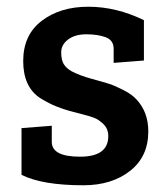

<svg xmlns="http://www.w3.org/2000/svg" viewBox="-20 -538 491 571"><path d="M295 -427Q271 -436 237 -436Q203 -436 182.5 -420.5Q162 -405 162 -382.5Q162 -360 169.5 -347.5Q177 -335 193 -326Q218 -313 253 -303.5Q288 -294 305 -288.5Q322 -283 347.5 -270Q373 -257 386 -242Q421 -205 421 -147Q421 -72 366.5 -29.5Q312 13 228 13Q106 13 44 -18V-157L134 -164V-116Q134 -72 218 -72Q302 -72 302 -133Q302 -155 287.5 -169Q273 -183 259 -188Q245 -193 225.5 -198Q206 -203 187.5 -208Q169 -213 147.5 -221.5Q126 -230 100 -246Q49 -279 49 -356.5Q49 -434 104 -476Q159 -518 242.5 -518Q326 -518 408 -478V-358L318 -351V-393Q318 -418 295 -427Z"/></svg>

Font: Bree Serif
Style: Regular
Weight: 400
Designer: Veronika Burian, Jos Scaglione
Foundry: TypeTogether
Version: Version 1.001